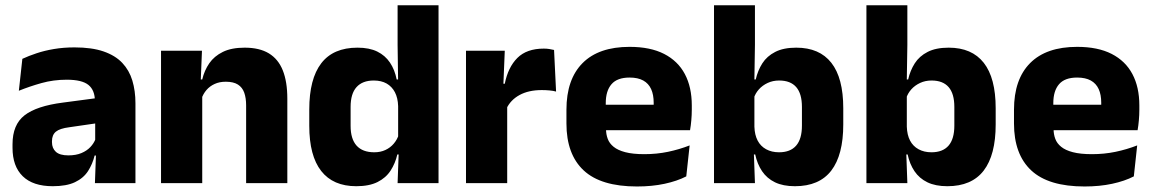

<svg xmlns="http://www.w3.org/2000/svg" viewBox="-20 -680 4282 713"><path d="M332.5 0 337 -123 333.5 -130.5V-284L332.5 -304Q332.5 -345 308.5 -364.5Q284.5 -384 228 -384Q178.5 -384 134 -371.5Q89.5 -359 50 -343L63 -461.5Q86.5 -472.5 115.8 -482.2Q145 -492 180.5 -498Q216 -504 256.5 -504Q321 -504 364.5 -489Q408 -474 434 -446.5Q460 -419 471.5 -380.8Q483 -342.5 483 -296.5V0ZM176 11.5Q102.5 11.5 64.5 -25.5Q26.5 -62.5 26.5 -131V-144.5Q26.5 -217 71.2 -251.8Q116 -286.5 213.5 -299L345.5 -316.5L354.5 -224.5L237.5 -207.5Q202 -203 187.5 -191Q173 -179 173 -155.5V-152Q173 -129.5 187.5 -116.2Q202 -103 234 -103Q262 -103 282.2 -111.5Q302.5 -120 315.5 -133.8Q328.5 -147.5 335 -164.5L356.5 -102.5H331.5Q323.5 -70.5 306.8 -44.5Q290 -18.5 258.5 -3.5Q227 11.5 176 11.5Z M894 0V-289Q894 -316 887 -335.8Q880 -355.5 863.5 -366Q847 -376.5 818.5 -376.5Q795 -376.5 777 -368.2Q759 -360 746.8 -345.8Q734.5 -331.5 728.5 -313.5L705 -385H731Q739 -418.5 757.2 -445Q775.5 -471.5 807.5 -487.2Q839.5 -503 888.5 -503Q943.5 -503 978.5 -481.8Q1013.5 -460.5 1030.2 -418.5Q1047 -376.5 1047 -313.5V0ZM578 0V-491.5H730L725 -368.5L731 -354V0Z M1303 11.5Q1217 11.5 1172.8 -45Q1128.5 -101.5 1128.5 -213V-273.5Q1128.5 -387 1173 -445Q1217.5 -503 1307.5 -503Q1351.5 -503 1381 -488.5Q1410.5 -474 1428.2 -447.5Q1446 -421 1453 -385H1494.5L1458.5 -286Q1457.5 -316.5 1446.5 -337.5Q1435.5 -358.5 1415.8 -369.8Q1396 -381 1368 -381Q1326 -381 1304 -356.5Q1282 -332 1282 -283V-212.5Q1282 -164 1304.2 -139.2Q1326.5 -114.5 1370 -114.5Q1393 -114.5 1411.2 -123Q1429.5 -131.5 1442.2 -146.5Q1455 -161.5 1461 -180.5L1498.5 -106.5H1455.5Q1448 -73.5 1430.5 -46.5Q1413 -19.5 1382 -4Q1351 11.5 1303 11.5ZM1456.5 0 1461 -124.5 1458.5 -150.5V-349.5V-371L1456.5 -513.5V-660.5H1608.5V0Z M1860.5 -276 1818.5 -369H1854.5Q1866.5 -430 1901.2 -464.8Q1936 -499.5 1999.5 -499.5Q2010.5 -499.5 2019.8 -498Q2029 -496.5 2037.5 -494.5L2045 -340Q2034.5 -343 2020.5 -344.2Q2006.5 -345.5 1992 -345.5Q1943 -345.5 1909.5 -327.2Q1876 -309 1860.5 -276ZM1710.5 0V-491.5H1854.5L1848 -334.5L1863.5 -332.5V0Z M2345.5 12.5Q2211.5 12.5 2147.5 -47.2Q2083.5 -107 2083.5 -221.5V-272.5Q2083.5 -385.5 2143.5 -445.8Q2203.5 -506 2318 -506Q2395 -506 2446.2 -479.8Q2497.5 -453.5 2523.2 -405Q2549 -356.5 2549 -288.5V-272Q2549 -253 2547.2 -233.2Q2545.5 -213.5 2542.5 -196.5H2404.5Q2406.5 -225.5 2407 -251.2Q2407.5 -277 2407.5 -298Q2407.5 -328.5 2398 -349.2Q2388.5 -370 2368.8 -381Q2349 -392 2318 -392Q2272 -392 2250.8 -367.2Q2229.5 -342.5 2229.5 -297V-252L2230.5 -235.5V-200.5Q2230.5 -181.5 2236.8 -164.5Q2243 -147.5 2258.8 -134.8Q2274.5 -122 2302.2 -114.8Q2330 -107.5 2373 -107.5Q2418.5 -107.5 2460.5 -116.2Q2502.5 -125 2541 -140L2528.5 -25Q2494.5 -7.5 2448 2.5Q2401.5 12.5 2345.5 12.5ZM2164.5 -196.5V-291H2511.5V-196.5Z M2932 11.5Q2888 11.5 2858 -3Q2828 -17.5 2810 -44.2Q2792 -71 2784.5 -106.5H2745L2781.5 -209.5Q2782.5 -179 2793.5 -158Q2804.5 -137 2825 -125.8Q2845.5 -114.5 2873 -114.5Q2915 -114.5 2936.5 -139.2Q2958 -164 2958 -213.5V-283Q2958 -332 2936.8 -356.5Q2915.5 -381 2873.5 -381Q2850 -381 2830.8 -372Q2811.5 -363 2798.2 -348.2Q2785 -333.5 2779 -314.5L2744.5 -385H2786.5Q2794 -418 2811 -444.8Q2828 -471.5 2858.8 -487.2Q2889.5 -503 2937 -503Q3023 -503 3067.2 -446.8Q3111.5 -390.5 3111.5 -278V-218Q3111.5 -104.5 3067 -46.5Q3022.5 11.5 2932 11.5ZM2631.5 0V-660.5H2783.5V-513.5L2781 -356L2781.5 -342.5V-154L2779 -124.5L2783.5 0Z M3498 11.5Q3454 11.5 3424 -3Q3394 -17.5 3376 -44.2Q3358 -71 3350.5 -106.5H3311L3347.5 -209.5Q3348.5 -179 3359.5 -158Q3370.5 -137 3391 -125.8Q3411.5 -114.5 3439 -114.5Q3481 -114.5 3502.5 -139.2Q3524 -164 3524 -213.5V-283Q3524 -332 3502.8 -356.5Q3481.5 -381 3439.5 -381Q3416 -381 3396.8 -372Q3377.5 -363 3364.2 -348.2Q3351 -333.5 3345 -314.5L3310.5 -385H3352.5Q3360 -418 3377 -444.8Q3394 -471.5 3424.8 -487.2Q3455.5 -503 3503 -503Q3589 -503 3633.2 -446.8Q3677.5 -390.5 3677.5 -278V-218Q3677.5 -104.5 3633 -46.5Q3588.5 11.5 3498 11.5ZM3197.5 0V-660.5H3349.5V-513.5L3347 -356L3347.5 -342.5V-154L3345 -124.5L3349.5 0Z M4007.5 12.5Q3873.5 12.5 3809.5 -47.2Q3745.5 -107 3745.5 -221.5V-272.5Q3745.5 -385.5 3805.5 -445.8Q3865.5 -506 3980 -506Q4057 -506 4108.2 -479.8Q4159.5 -453.5 4185.2 -405Q4211 -356.5 4211 -288.5V-272Q4211 -253 4209.2 -233.2Q4207.5 -213.5 4204.5 -196.5H4066.5Q4068.5 -225.5 4069 -251.2Q4069.5 -277 4069.5 -298Q4069.5 -328.5 4060 -349.2Q4050.5 -370 4030.8 -381Q4011 -392 3980 -392Q3934 -392 3912.8 -367.2Q3891.5 -342.5 3891.5 -297V-252L3892.5 -235.5V-200.5Q3892.5 -181.5 3898.8 -164.5Q3905 -147.5 3920.8 -134.8Q3936.5 -122 3964.2 -114.8Q3992 -107.5 4035 -107.5Q4080.5 -107.5 4122.5 -116.2Q4164.5 -125 4203 -140L4190.5 -25Q4156.5 -7.5 4110 2.5Q4063.5 12.5 4007.5 12.5ZM3826.5 -196.5V-291H4173.5V-196.5Z"/></svg>

Font: Anek Gujarati
Style: Bold
Weight: 700
Version: Version 1.003